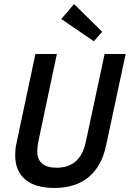

<svg xmlns="http://www.w3.org/2000/svg" viewBox="-20 -917 641 949"><path d="M249 12Q154 12 104.5 -30Q55 -72 55 -150Q55 -164 56.5 -179.5Q58 -195 62 -212L155 -650H261L169 -215Q167 -204 165.5 -192.5Q164 -181 164 -171Q164 -88 260 -88Q377 -88 404 -215L497 -650H601L505 -201Q483 -95 418 -41.5Q353 12 249 12ZM444 -713 283 -823 346 -897 485 -760Z"/></svg>

Font: Sometype Mono SemiBold
Style: Italic
Weight: 600
Italic angle: -12°
Designer: Ryoichi Tsunekawa
Foundry: Dharma Type
Version: Version 1.001